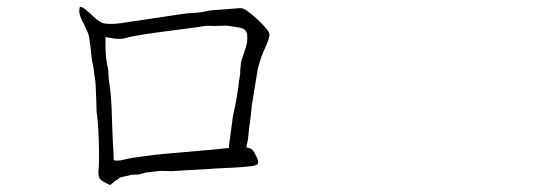

<svg xmlns="http://www.w3.org/2000/svg" viewBox="-20 -588 1540 550"><path d="M444.3 -98.6Q429.7 -97.7 414.1 -95.7Q399.4 -94.7 389.6 -91.8Q377.9 -87.9 375 -87.9Q358.4 -87.9 354.5 -86.9Q344.7 -84 334 -82Q323.2 -80.1 320.3 -77.1Q318.4 -74.2 314 -72.3Q309.6 -70.3 305.7 -66.4Q303.7 -64.5 302.7 -63.5Q301.8 -62.5 299.8 -61.5Q298.8 -59.6 297.9 -59.6Q296.9 -59.6 296.9 -58.6H295.9Q293 -58.6 290.5 -60.1Q288.1 -61.5 284.2 -63.5Q276.4 -67.4 270.5 -71.3Q262.7 -78.1 262.7 -85Q262.7 -86.9 262.2 -89.4Q261.7 -91.8 261.7 -93.8Q261.7 -96.7 262.2 -99.1Q262.7 -101.6 262.7 -103.5Q263.7 -117.2 263.7 -152.3Q262.7 -223.6 257.8 -259.8Q256.8 -263.7 256.8 -265.6Q255.9 -305.7 253.9 -345.7Q252.9 -361.3 250 -376Q248 -397.5 245.1 -407.2Q243.2 -413.1 239.3 -453.1Q235.4 -485.4 232.4 -492.2Q230.5 -497.1 228.5 -501.5Q226.6 -505.9 224.6 -509.8Q222.7 -514.6 220.7 -518.6Q218.8 -522.5 215.8 -527.3Q211.9 -535.2 209.5 -542.5Q207 -549.8 207 -558.6Q207 -559.6 207.5 -561.5Q208 -563.5 208 -565.4Q209 -567.4 209 -568.4H210Q214.8 -568.4 222.7 -562.5Q239.3 -548.8 240.2 -547.9Q245.1 -543 248.5 -539.6Q252 -536.1 255.9 -533.2Q260.7 -530.3 264.6 -527.3Q268.6 -524.4 272.5 -522.5Q278.3 -520.5 284.7 -520Q291 -519.5 295.9 -519.5Q312.5 -519.5 325.2 -521.5L502 -547.9Q521.5 -550.8 531.2 -550.8Q538.1 -550.8 554.7 -552.7Q559.6 -553.7 565.4 -554.7Q582 -558.6 587.9 -558.6Q627 -561.5 665 -564.5H670.9Q677.7 -564.5 690.9 -554.7Q704.1 -544.9 717.8 -532.2Q731.4 -519.5 741.7 -507.3Q752 -495.1 752 -489.3Q752 -482.4 748.5 -472.7Q745.1 -462.9 742.2 -457Q734.4 -440.4 728.5 -424.8Q719.7 -396.5 718.8 -392.6L701.2 -285.2Q699.2 -260.7 696.3 -240.2Q693.4 -222.7 691.9 -203.6Q690.4 -184.6 687.5 -175.8Q686.5 -169.9 685.5 -166Q696.3 -164.1 701.2 -160.2Q706.1 -156.2 709.5 -149.4Q712.9 -142.6 715.8 -136.7Q718.8 -130.9 719.2 -126.5Q719.7 -122.1 718.8 -119.1Q717.8 -116.2 711.4 -114.3Q705.1 -112.3 698.2 -111.8Q691.4 -111.3 678.2 -109.9Q665 -108.4 629.9 -106.9Q594.7 -105.5 572.3 -103.5Q520.5 -100.6 519.5 -100.6Q476.6 -97.7 470.7 -97.7Q448.2 -98.6 444.3 -98.6ZM635.7 -164.1Q635.7 -168.9 636.7 -175.8L643.6 -227.5Q647.5 -259.8 649.4 -265.6Q657.2 -298.8 662.1 -335Q664.1 -352.5 665 -358.4Q667 -367.2 668 -377Q668 -390.6 668.9 -394.5Q669.9 -399.4 669.9 -404.3Q669.9 -409.2 671.9 -415Q673.8 -419.9 675.3 -425.3Q676.8 -430.7 678.7 -435.5Q682.6 -446.3 685.5 -456.5Q688.5 -466.8 688.5 -477.5Q688.5 -481.4 688 -487.8Q687.5 -494.1 683.6 -500Q677.7 -507.8 661.1 -509.8Q632.8 -514.6 627 -514.6Q609.4 -513.7 590.8 -513.7Q570.3 -514.6 566.4 -513.7Q558.6 -511.7 505.9 -504.9Q363.3 -487.3 337.9 -478.5Q330.1 -476.6 321.3 -476.6Q312.5 -476.6 303.7 -478Q294.9 -479.5 285.2 -481.4H282.2V-456.1Q282.2 -448.2 282.7 -437.5Q283.2 -426.8 284.2 -419.9Q285.2 -413.1 286.1 -406.7Q287.1 -400.4 289.1 -392.6Q291 -382.8 291 -371.1Q291 -363.3 293 -351.6Q297.9 -320.3 299.8 -275.4Q300.8 -246.1 301.8 -216.8Q302.7 -187.5 304.7 -158.2L305.7 -132.8V-129.9Q309.6 -127.9 310.5 -127.9H313.5Q324.2 -127.9 327.1 -128.9Q335 -130.9 343.8 -132.8Q352.5 -134.8 358.9 -135.7Q365.2 -136.7 372.1 -137.7Q395.5 -140.6 423.8 -144.5Q439.5 -146.5 508.8 -152.3Q578.1 -158.2 586.9 -159.2Q595.7 -160.2 616.2 -162.1Q627 -163.1 635.7 -164.1Z"/></svg>

Font: ToneOZ-Zhuyin-Tsuipita-TC
Style: Regular
Weight: 400
Designer: ÂÆ£ÂøóÂáåJeffrey Xuan(jeffreyx@gmail.com, ToneOZ.com) ÈòøÂù§(cjkFonts)
Foundry: ToneOZ
Version: Version 0.240710